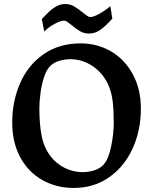

<svg xmlns="http://www.w3.org/2000/svg" viewBox="-20 -906 751 943"><path d="M376.5 -692.9Q457 -692.9 524.4 -654.1Q591.8 -615.2 631.8 -542.2Q671.9 -469.2 671.9 -372.1Q671.9 -266.6 631.8 -177.7Q591.8 -88.9 516.8 -35.9Q441.9 17.1 341.8 17.1Q256.8 17.1 188 -21.7Q119.1 -60.5 79.6 -133.3Q40 -206.1 40 -304.2Q40 -408.7 78.9 -497.6Q117.7 -586.4 193.8 -639.6Q270 -692.9 376.5 -692.9ZM386.2 -60.5Q416.5 -60.5 444.6 -69.8Q472.7 -79.1 490.2 -99.1Q513.2 -126 525.9 -187Q538.6 -248 538.6 -301.3Q538.6 -363.8 533.9 -404.5Q529.3 -445.3 515.6 -480.5Q500 -520.5 470.9 -551Q441.9 -581.5 404.3 -598.4Q366.7 -615.2 327.1 -615.2Q298.8 -615.2 271.7 -607.4Q244.6 -599.6 226.6 -582Q208.5 -564 196.5 -527.6Q184.6 -491.2 179 -449.7Q173.3 -408.2 173.3 -374Q173.3 -297.9 184.3 -240.2Q195.3 -182.6 227.1 -140.1Q254.9 -103 296.9 -81.8Q338.9 -60.5 386.2 -60.5ZM185.5 -812Q207.5 -836.4 224.1 -851.6Q240.7 -866.7 259.8 -876.5Q278.8 -886.2 300.3 -886.2Q323.7 -886.2 343 -875.2Q362.3 -864.3 386.2 -844.7Q399.9 -833.5 408.4 -827.9Q417 -822.3 424.3 -822.3Q438.5 -822.3 466.6 -837.6Q494.6 -853 522 -875.5L531.7 -814.5Q499.5 -778.8 473.6 -760Q447.8 -741.2 417 -741.2Q393.6 -741.2 374.5 -752Q355.5 -762.7 332.5 -782.2Q317.4 -794.4 309.3 -799.6Q301.3 -804.7 293.9 -804.7Q278.3 -804.7 249.3 -789.3Q220.2 -773.9 197.3 -751.5Z"/></svg>

Font: Vesper Libre Medium
Style: Regular
Weight: 500
Designer: Robert Keller & Kimya Gandhi
Foundry: Mota Italic
Version: Version 1.058